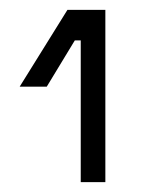

<svg xmlns="http://www.w3.org/2000/svg" viewBox="-20 -720 286 390"><path d="M144 -350V-638H132L75 -544H20L117 -700H194V-350Z"/></svg>

Font: Space Grotesk Light Light
Style: Regular
Weight: 300
Version: Version 2.000